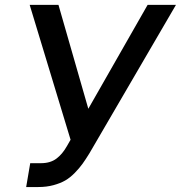

<svg xmlns="http://www.w3.org/2000/svg" viewBox="-20 -747 732 777"><path d="M85.9 9.9 102.3 -86.6H145.6Q183.6 -86.6 208.1 -104.9Q232.6 -123.2 250.7 -155.5L265.6 -181.5L100.1 -727.3H216.6L337.4 -306.8L577.4 -727.3H692.1L341.6 -126.1Q326 -100.9 313.7 -83.8Q301.5 -66.8 282.7 -47.4Q263.8 -28.1 244.1 -16.7Q224.4 -5.3 196.4 2.3Q168.3 9.9 135.3 9.9Z"/></svg>

Font: Karasuma Gothic
Style: Medium Italic
Weight: 500
Italic angle: 9.39998°
Designer: Rasmus Andersson / Ryoko Nishizuka
Foundry: Genbu
Version: Version 1.00